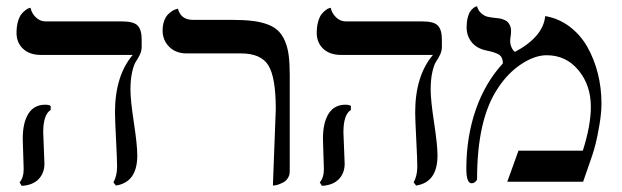

<svg xmlns="http://www.w3.org/2000/svg" viewBox="-20 -585 2003 618"><path d="M399.9 -295.9Q399.9 -262.7 410.9 -190.4Q421.9 -118.2 421.9 -85Q421.9 2 353 12.2L345.2 2Q356.9 -19.5 356.9 -48.8Q356.9 -69.8 353.5 -136Q350.1 -202.1 350.1 -223.1Q350.1 -340.8 407.2 -408.2H111.8Q75.2 -408.2 54.2 -428Q33.2 -447.8 33.2 -479Q33.2 -500 37.8 -515.9Q42.5 -531.7 49.1 -539.8Q55.7 -547.9 62.5 -552.7Q68.4 -557.6 73.2 -558.6L78.1 -560.1Q82 -542 95.5 -529.1Q108.9 -516.1 127 -516.1H373Q410.6 -516.1 423.3 -502.4Q436 -488.8 436 -458V-434.1Q436 -421.4 430.4 -409.4Q424.8 -397.5 418 -387.7Q411.1 -377.9 405.5 -354Q399.9 -330.1 399.9 -295.9ZM119.1 -159.2Q119.1 -149.4 121.1 -108.4Q123 -67.4 123 -58.1Q123 -27.8 104.2 -8.3Q85.4 11.2 49.8 13.2L43 2Q56.2 -12.7 56.2 -41Q56.2 -49.8 54.7 -89.1Q53.2 -128.4 53.2 -138.2Q53.2 -190.4 71.5 -219.2Q89.8 -248 126 -248Q136.7 -248 143.1 -244.1V-231Q119.1 -216.3 119.1 -159.2Z M858.4 12.2 867.7 -233.9Q867.7 -335.4 844 -374.3Q820.3 -413.1 755.4 -413.1H580.6Q545.9 -413.1 524.7 -434.3Q503.4 -455.6 503.4 -486.8Q503.4 -504.4 508.5 -518.1Q513.7 -531.7 521 -538.8Q528.3 -545.9 535.2 -550.3Q543 -554.7 547.9 -555.7L552.7 -557.1Q562 -521 601.6 -521H727.5Q765.1 -521 792 -517.8Q818.8 -514.6 840.3 -506.8Q861.8 -499 875 -486.3Q888.2 -473.6 897 -453.4Q905.8 -433.1 909.2 -407Q912.6 -380.9 912.6 -344.2V-33.2Q912.6 -21.5 907 -12.5Q901.4 -3.4 893.6 1Q885.7 5.4 877.9 8.3Q870.1 11.2 864.3 11.7Z M1366.2 -295.9Q1366.2 -262.7 1377.2 -190.4Q1388.2 -118.2 1388.2 -85Q1388.2 2 1319.3 12.2L1311.5 2Q1323.2 -19.5 1323.2 -48.8Q1323.2 -69.8 1319.8 -136Q1316.4 -202.1 1316.4 -223.1Q1316.4 -340.8 1373.5 -408.2H1078.1Q1041.5 -408.2 1020.5 -428Q999.5 -447.8 999.5 -479Q999.5 -500 1004.2 -515.9Q1008.8 -531.7 1015.4 -539.8Q1022 -547.9 1028.8 -552.7Q1034.7 -557.6 1039.6 -558.6L1044.4 -560.1Q1048.3 -542 1061.8 -529.1Q1075.2 -516.1 1093.3 -516.1H1339.4Q1377 -516.1 1389.6 -502.4Q1402.3 -488.8 1402.3 -458V-434.1Q1402.3 -421.4 1396.7 -409.4Q1391.1 -397.5 1384.3 -387.7Q1377.4 -377.9 1371.8 -354Q1366.2 -330.1 1366.2 -295.9ZM1085.4 -159.2Q1085.4 -149.4 1087.4 -108.4Q1089.4 -67.4 1089.4 -58.1Q1089.4 -27.8 1070.6 -8.3Q1051.8 11.2 1016.1 13.2L1009.3 2Q1022.5 -12.7 1022.5 -41Q1022.5 -49.8 1021 -89.1Q1019.5 -128.4 1019.5 -138.2Q1019.5 -190.4 1037.8 -219.2Q1056.2 -248 1092.3 -248Q1103 -248 1109.4 -244.1V-231Q1085.4 -216.3 1085.4 -159.2Z M1734.9 -533.2Q1778.3 -525.9 1813.5 -499.3Q1848.6 -472.7 1870.6 -433.8Q1892.6 -395 1904.3 -348.4Q1916 -301.8 1916 -252Q1916 -221.7 1909.4 -182.9Q1902.8 -144 1897 -121.6Q1891.1 -99.1 1885.7 -83L1856.9 0H1612.8L1648.9 -100.1H1856Q1881.8 -181.2 1881.8 -241.2Q1881.8 -311 1841.8 -359.1Q1801.8 -407.2 1739.7 -407.2Q1701.2 -407.2 1658 -378.7Q1614.7 -350.1 1583 -301.8Q1515.6 -202.1 1515.6 -8.8Q1515.6 -4.9 1510 0Q1504.4 4.9 1498 4.9Q1481 4.9 1481 -42Q1481 -144 1511.2 -231.4Q1541.5 -318.8 1598.6 -380.9Q1598.6 -399.9 1587.9 -408Q1577.1 -416 1543.9 -422.9Q1514.2 -429.2 1498 -449.5Q1481.9 -469.7 1481.9 -497.1Q1481.9 -514.6 1485.4 -528.1Q1488.8 -541.5 1493.7 -548.3Q1498.5 -555.2 1503.7 -559.1Q1508.8 -563 1512.2 -564L1515.6 -564.9Q1519 -550.8 1529.1 -542.2Q1539.1 -533.7 1547.9 -531.5Q1556.6 -529.3 1569.8 -527.8Q1579.1 -526.9 1585.2 -526.1Q1591.3 -525.4 1599.6 -522.5Q1607.9 -519.5 1612.8 -515.4Q1617.7 -511.2 1621.3 -503.4Q1625 -495.6 1625 -484.9Q1625 -475.6 1623.5 -467.3Q1622.1 -459 1622.1 -453.1Q1622.1 -442.9 1626.5 -432.6Q1630.9 -422.4 1637.7 -418Q1728.5 -466.8 1734.9 -533.2Z"/></svg>

Font: Linux Biolinum
Style: Regular
Weight: 400
Designer: Philipp H. Poll
Foundry: Philipp H. Poll
Version: Version 0.6.4